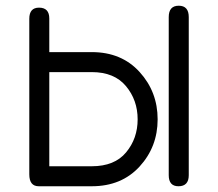

<svg xmlns="http://www.w3.org/2000/svg" viewBox="-20 -648 767 675"><path d="M302.7 -464.8Q407.2 -464.8 470.7 -395Q534.2 -325.2 534.2 -228.5Q534.2 -131.8 470.7 -62.5Q407.2 6.8 302.7 6.8H116.2Q83 6.8 83 -35.2V-582Q83 -621.1 117.2 -621.1Q153.3 -621.1 153.3 -583V-464.8ZM302.7 -394.5H153.3V-63.5H302.7Q382.8 -63.5 423.3 -112.3Q463.9 -161.1 463.9 -228.5Q463.9 -295.9 422.9 -345.2Q381.8 -394.5 302.7 -394.5ZM643.6 -32.2Q643.6 6.8 607.4 6.8Q573.2 6.8 573.2 -32.2V-587.9Q573.2 -627.9 608.4 -627.9Q643.6 -627.9 643.6 -587.9Z"/></svg>

Font: Jura
Style: DemiBold
Weight: 600
Version: Version 2.4